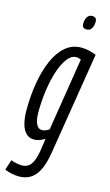

<svg xmlns="http://www.w3.org/2000/svg" viewBox="-157 -777 597 1046"><g transform="rotate(15 141.5 -254.0)"><path d="M-15.1 203.1 3.8 145.2Q18.9 151 35.9 154.4Q52.9 157.7 65.8 157.7Q86.5 157.7 101.8 147.2Q117.1 136.7 127.7 112Q138.3 87.2 144.4 46.3L153.3 -16.2Q143.1 -9.2 132.3 -4.4Q121.6 0.4 111.6 2.4Q101.7 4.4 91.7 4.4Q65 4.4 47.3 -13.5Q29.5 -31.4 20.9 -64.1Q12.3 -96.8 12.3 -140.3Q12.3 -220.5 24.5 -293.3Q36.8 -366 61.5 -423.3Q86.3 -480.5 124.5 -513.4Q162.6 -546.2 214.1 -546.2Q225 -546.2 236.5 -544.9Q248 -543.6 259.1 -541Q270.3 -538.3 280.2 -535Q290.1 -531.7 298.3 -528.1L205.4 47.4Q190.9 137.8 157.3 178.9Q123.6 220 65.3 220Q47.6 220 26.4 216Q5.2 212 -15.1 203.1ZM227.1 -482.8Q220 -485.5 213.3 -487.2Q206.7 -488.9 201.3 -488.9Q173.1 -488.9 150.5 -459.4Q127.9 -429.9 111.5 -380.5Q95.2 -331.2 86.5 -270Q77.8 -208.8 77.8 -145.5Q77.8 -102.7 89.2 -79.5Q100.6 -56.4 120.8 -56.4Q127.3 -56.4 135 -58.4Q142.7 -60.5 149.9 -64.3Q157.1 -68 161.9 -72.2ZM214.2 -649Q202.3 -649 195.6 -654.5Q188.9 -660 188.9 -673.7Q188.9 -686.6 192.3 -698.9Q195.6 -711.2 203.8 -719.5Q211.9 -727.8 226 -727.8Q239.3 -727.8 245.6 -721.8Q252 -715.8 252 -701.5Q252 -689.3 248.6 -677.3Q245.2 -665.3 237.1 -657.2Q228.9 -649 214.2 -649Z"/></g></svg>

Font: Georama
Style: Italic
Weight: 400
Width: 2
Italic angle: -9°
Designer: Jean-Baptiste Levee
Foundry: Production Type
Version: Version 1.000